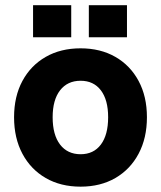

<svg xmlns="http://www.w3.org/2000/svg" viewBox="-20 -702 618 737"><path d="M321 -682.1V-559H467.4V-682.1ZM106.9 -682.1V-559H253.4V-682.1ZM34 -251.8Q34 -172 66 -111.9Q98 -51.9 155.4 -18.7Q212.9 14.5 289.3 14.5Q365.6 14.5 422.9 -18.7Q480.1 -51.9 512 -111.9Q544 -172 544 -251.9Q544 -331.9 512 -391.3Q480.1 -450.8 422.9 -483.6Q365.6 -516.5 289.3 -516.5Q212.9 -516.5 155.5 -483.6Q98.1 -450.8 66 -391.2Q34 -331.7 34 -251.8ZM395.1 -252Q395.1 -184.3 367.2 -147.1Q339.3 -110 289.4 -110Q239.1 -110 210.6 -147.1Q182.1 -184.3 182.1 -252Q182.1 -318.6 210.6 -355.3Q239.1 -392 289.4 -392Q339.3 -392 367.2 -355.3Q395.1 -318.6 395.1 -252Z"/></svg>

Font: Overused Grotesk Light
Style: Regular
Weight: 300
Designer: RandomMaerks
Version: Version 0.005